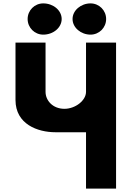

<svg xmlns="http://www.w3.org/2000/svg" viewBox="-20 -1111 775 1131"><path d="M234.8 -1091C183.8 -1091 142.8 -1050 142.8 -999C142.8 -948 183.8 -907 234.8 -907C293.7 -907 343.3 -948 343.3 -999C343.3 -1050 293.7 -1091 234.8 -1091ZM513.2 -1091C457 -1091 407.4 -1050 407.4 -999C407.4 -948 457 -907 513.2 -907C564.2 -907 605.2 -948 605.2 -999C605.2 -1050 564.2 -1091 513.2 -1091ZM663.7 -860H486.7V-570C486.7 -519 423.8 -470 359.6 -470C290.7 -470 248.3 -519 248.3 -570V-860H71.3V-522C71.3 -379 202.3 -332 306.4 -332H486.7V0H663.7Z"/></svg>

Font: Hussar
Style: BdSuprExt
Weight: 700
Foundry: Cannot Into Space Fonts
Version: Version 2.00